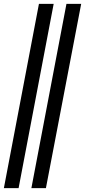

<svg xmlns="http://www.w3.org/2000/svg" viewBox="-25 -756 439 991"><path d="M212 215 394 -736H318L137 215ZM71 215 252 -736H176L-5 215Z"/></svg>

Font: Veleka
Style: Bold Italic
Weight: 700
Italic angle: -12°
Designer: Stefan Peev, Context Ltd, 2016; SIL International, 1997-2014.
Foundry: Stefan Peev, Context Ltd, 2016
Version: Version 5.000